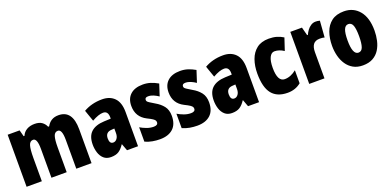

<svg xmlns="http://www.w3.org/2000/svg" viewBox="-7 -1235 3894 1917"><g transform="rotate(-20 1940.5 -276.5)"><path d="M592 -563Q740 -563 740 -360V0H578V-307Q578 -419 534 -419Q500 -419 488 -381.5Q476 -344 476 -264V0H314V-307Q314 -419 271 -419Q237 -419 224.5 -379Q212 -339 212 -248V0H50V-553H177L195 -485H204Q220 -523 255 -543Q290 -563 338 -563Q387 -563 415.5 -542.5Q444 -522 457 -490H468Q487 -525 517.5 -544Q548 -563 592 -563Z M1055 -563Q1138 -563 1186 -513.5Q1234 -464 1234 -363V0H1117L1090 -73H1087Q1060 -31 1028.5 -10.5Q997 10 945 10Q898 10 869 -16Q840 -42 827 -83Q814 -124 814 -169Q814 -258 861.5 -301.5Q909 -345 1000 -349L1072 -352V-366Q1072 -434 1019 -434Q972 -434 900 -393L858 -513Q899 -537 948.5 -550Q998 -563 1055 -563ZM1042 -245Q976 -242 976 -176Q976 -119 1015 -119Q1039 -119 1055.5 -141Q1072 -163 1072 -198V-247Z M1655 -170Q1655 -81 1605 -35.5Q1555 10 1466 10Q1426 10 1386.5 3Q1347 -4 1309 -21V-174Q1339 -156 1375.5 -142.5Q1412 -129 1449 -129Q1494 -129 1494 -161Q1494 -170 1489.5 -179Q1485 -188 1467.5 -200Q1450 -212 1411 -231Q1308 -283 1308 -400Q1308 -477 1355 -520Q1402 -563 1488 -563Q1531 -563 1569 -551Q1607 -539 1647 -516L1607 -393Q1582 -410 1554.5 -422Q1527 -434 1498 -434Q1464 -434 1464 -408Q1464 -399 1468.5 -392Q1473 -385 1490 -374Q1507 -363 1542 -342Q1592 -314 1623.5 -274Q1655 -234 1655 -170Z M2051 -170Q2051 -81 2001 -35.5Q1951 10 1862 10Q1822 10 1782.5 3Q1743 -4 1705 -21V-174Q1735 -156 1771.5 -142.5Q1808 -129 1845 -129Q1890 -129 1890 -161Q1890 -170 1885.5 -179Q1881 -188 1863.5 -200Q1846 -212 1807 -231Q1704 -283 1704 -400Q1704 -477 1751 -520Q1798 -563 1884 -563Q1927 -563 1965 -551Q2003 -539 2043 -516L2003 -393Q1978 -410 1950.5 -422Q1923 -434 1894 -434Q1860 -434 1860 -408Q1860 -399 1864.5 -392Q1869 -385 1886 -374Q1903 -363 1938 -342Q1988 -314 2019.5 -274Q2051 -234 2051 -170Z M2341 -563Q2424 -563 2472 -513.5Q2520 -464 2520 -363V0H2403L2376 -73H2373Q2346 -31 2314.5 -10.5Q2283 10 2231 10Q2184 10 2155 -16Q2126 -42 2113 -83Q2100 -124 2100 -169Q2100 -258 2147.5 -301.5Q2195 -345 2286 -349L2358 -352V-366Q2358 -434 2305 -434Q2258 -434 2186 -393L2144 -513Q2185 -537 2234.5 -550Q2284 -563 2341 -563ZM2328 -245Q2262 -242 2262 -176Q2262 -119 2301 -119Q2325 -119 2341.5 -141Q2358 -163 2358 -198V-247Z M2823 10Q2711 10 2656 -58.5Q2601 -127 2601 -274Q2601 -355 2624.5 -420.5Q2648 -486 2697.5 -524.5Q2747 -563 2826 -563Q2872 -563 2909 -552.5Q2946 -542 2979 -521L2936 -392Q2887 -425 2837 -425Q2804 -425 2784.5 -386Q2765 -347 2765 -274Q2765 -128 2841 -128Q2904 -128 2965 -177V-39Q2906 10 2823 10Z M3324 -563Q3334 -563 3344 -562Q3354 -561 3369 -557L3356 -383Q3337 -389 3306 -389Q3258 -389 3236.5 -360.5Q3215 -332 3215 -278V0H3053V-553H3177L3200 -465H3208Q3218 -488 3234.5 -510.5Q3251 -533 3274 -548Q3297 -563 3324 -563Z M3848 -278Q3848 -225 3836.5 -173.5Q3825 -122 3799 -80.5Q3773 -39 3729.5 -14.5Q3686 10 3622 10Q3563 10 3520.5 -14Q3478 -38 3450.5 -79Q3423 -120 3410 -171.5Q3397 -223 3397 -278Q3397 -358 3420 -422.5Q3443 -487 3493 -525Q3543 -563 3624 -563Q3725 -563 3786.5 -489Q3848 -415 3848 -278ZM3561 -276Q3561 -125 3623 -125Q3657 -125 3670.5 -163.5Q3684 -202 3684 -278Q3684 -354 3670.5 -391Q3657 -428 3623 -428Q3591 -428 3576 -391Q3561 -354 3561 -276Z"/></g></svg>

Font: Noto Sans Sinhala ExtraCondensed Black
Style: Regular
Weight: 900
Width: 2
Designer: Jelle Bosma - Monotype Design Team
Foundry: Monotype Imaging Inc.
Version: Version 2.006; ttfautohint (v1.8.4.7-5d5b)